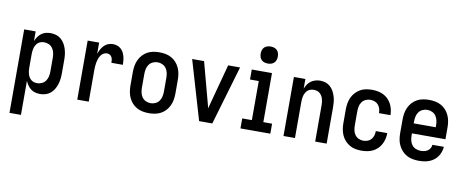

<svg xmlns="http://www.w3.org/2000/svg" viewBox="-77 -1097 4029 1665"><g transform="rotate(10 1937.5 -265.0)"><path d="M60 215V-520H161V-435Q169 -455 181.5 -473Q194 -491 211 -504Q228 -517 249 -522.5Q270 -528 292 -528Q316 -528 340 -521Q364 -514 383 -498Q402 -482 414.5 -461Q427 -440 434.5 -416.5Q442 -393 445 -368.5Q448 -344 448 -320V-200Q448 -176 445 -151.5Q442 -127 434.5 -103.5Q427 -80 414.5 -59Q402 -38 383 -22Q364 -6 340 1Q316 8 292 8Q270 8 249 2.5Q228 -3 211 -16Q194 -29 181.5 -47Q169 -65 161 -85V215ZM251 -80Q273 -80 293 -89.5Q313 -99 325.5 -117Q338 -135 342.5 -156.5Q347 -178 347 -200V-320Q347 -342 342.5 -363.5Q338 -385 325.5 -403Q313 -421 293 -430.5Q273 -440 251 -440Q237 -440 223 -436Q209 -432 198 -423Q187 -414 179.5 -401.5Q172 -389 168 -375.5Q164 -362 162.5 -348Q161 -334 161 -320V-200Q161 -186 162.5 -172Q164 -158 168 -144.5Q172 -131 179.5 -118.5Q187 -106 198 -97Q209 -88 223 -84Q237 -80 251 -80Z M619 0V-520H720V-420Q726 -440 736.5 -459.5Q747 -479 762 -495Q777 -511 797.5 -519.5Q818 -528 840 -528Q859 -528 877 -522.5Q895 -517 909.5 -504.5Q924 -492 933 -475.5Q942 -459 947 -441Q952 -423 954 -404Q956 -385 956 -366H855Q855 -379 853.5 -391.5Q852 -404 846 -415.5Q840 -427 828.5 -433.5Q817 -440 805 -440Q787 -440 772.5 -431Q758 -422 748.5 -407.5Q739 -393 733.5 -376.5Q728 -360 725 -343.5Q722 -327 721 -310Q720 -293 720 -276V0Z M1250 8Q1223 8 1196 3Q1169 -2 1145 -15Q1121 -28 1102.5 -48.5Q1084 -69 1072.5 -94Q1061 -119 1056.5 -146Q1052 -173 1052 -200V-320Q1052 -347 1056.5 -374Q1061 -401 1072.5 -426Q1084 -451 1102.5 -471.5Q1121 -492 1145 -505Q1169 -518 1196 -523Q1223 -528 1250 -528Q1277 -528 1304 -523Q1331 -518 1355 -505Q1379 -492 1397.5 -471.5Q1416 -451 1427.5 -426Q1439 -401 1443.5 -374Q1448 -347 1448 -320V-200Q1448 -173 1443.5 -146Q1439 -119 1427.5 -94Q1416 -69 1397.5 -48.5Q1379 -28 1355 -15Q1331 -2 1304 3Q1277 8 1250 8ZM1250 -80Q1272 -80 1292.5 -89.5Q1313 -99 1325.5 -117Q1338 -135 1342.5 -156.5Q1347 -178 1347 -200V-320Q1347 -342 1342.5 -363.5Q1338 -385 1325.5 -403Q1313 -421 1292.5 -430.5Q1272 -440 1250 -440Q1228 -440 1207.5 -430.5Q1187 -421 1174.5 -403Q1162 -385 1157.5 -363.5Q1153 -342 1153 -320V-200Q1153 -178 1157.5 -156.5Q1162 -135 1174.5 -117Q1187 -99 1207.5 -89.5Q1228 -80 1250 -80Z M1692 0 1539 -520H1644L1737 -173Q1740 -161 1743.5 -148Q1747 -135 1750 -123Q1753 -135 1756.5 -148Q1760 -161 1763 -173L1856 -520H1961L1808 0Z M2056 0V-88H2141V-432H2064V-520H2242V-88H2319V0ZM2192 -595Q2176 -595 2161.5 -599.5Q2147 -604 2136 -614.5Q2125 -625 2120.5 -640Q2116 -655 2116 -670Q2116 -685 2120.5 -700Q2125 -715 2136 -725.5Q2147 -736 2161.5 -740.5Q2176 -745 2192 -745Q2207 -745 2221.5 -740.5Q2236 -736 2247 -725.5Q2258 -715 2262.5 -700Q2267 -685 2267 -670Q2267 -655 2262.5 -640Q2258 -625 2247 -614.5Q2236 -604 2221.5 -599.5Q2207 -595 2192 -595Z M2435 0V-520H2536V-435Q2544 -455 2556 -473Q2568 -491 2585.5 -503.5Q2603 -516 2624 -522Q2645 -528 2666 -528Q2690 -528 2713.5 -520.5Q2737 -513 2754.5 -497Q2772 -481 2784 -459.5Q2796 -438 2803 -415Q2810 -392 2812.5 -368Q2815 -344 2815 -320V0H2714V-320Q2714 -334 2712.5 -348Q2711 -362 2707 -375.5Q2703 -389 2695.5 -401.5Q2688 -414 2677.5 -423Q2667 -432 2653 -436Q2639 -440 2625 -440Q2611 -440 2597 -436Q2583 -432 2572.5 -423Q2562 -414 2554.5 -401.5Q2547 -389 2543 -375.5Q2539 -362 2537.5 -348Q2536 -334 2536 -320V0Z M3122 8Q3095 8 3068.5 3Q3042 -2 3018.5 -15.5Q2995 -29 2976.5 -49.5Q2958 -70 2947 -94.5Q2936 -119 2931.5 -146Q2927 -173 2927 -200V-320Q2927 -347 2931.5 -374Q2936 -401 2947 -425.5Q2958 -450 2976.5 -470.5Q2995 -491 3018.5 -504.5Q3042 -518 3068.5 -523Q3095 -528 3122 -528Q3148 -528 3173 -523.5Q3198 -519 3221 -508Q3244 -497 3262.5 -479Q3281 -461 3293 -438.5Q3305 -416 3311 -391Q3317 -366 3317 -341V-339H3216V-340Q3216 -360 3210.5 -378.5Q3205 -397 3192 -412Q3179 -427 3160.5 -433.5Q3142 -440 3122 -440Q3101 -440 3081 -430.5Q3061 -421 3048.5 -403Q3036 -385 3032 -363.5Q3028 -342 3028 -320V-200Q3028 -178 3032 -156.5Q3036 -135 3048.5 -117Q3061 -99 3081 -89.5Q3101 -80 3122 -80Q3142 -80 3160.5 -86.5Q3179 -93 3192 -108Q3205 -123 3210.5 -141.5Q3216 -160 3216 -180V-181H3317V-179Q3317 -154 3311 -129Q3305 -104 3293 -81.5Q3281 -59 3262.5 -41Q3244 -23 3221 -12Q3198 -1 3173 3.5Q3148 8 3122 8Z M3627 8Q3600 8 3572.5 3Q3545 -2 3521 -15Q3497 -28 3478.5 -48.5Q3460 -69 3448 -93.5Q3436 -118 3431.5 -145.5Q3427 -173 3427 -200V-320Q3427 -347 3431.5 -374Q3436 -401 3447.5 -426Q3459 -451 3477.5 -471.5Q3496 -492 3520 -505Q3544 -518 3571 -523Q3598 -528 3625 -528Q3652 -528 3679 -523Q3706 -518 3730 -505Q3754 -492 3772.5 -471.5Q3791 -451 3802.5 -426Q3814 -401 3818.5 -374Q3823 -347 3823 -320V-216H3528V-200Q3528 -178 3532.5 -156Q3537 -134 3550 -116Q3563 -98 3584 -89Q3605 -80 3627 -80Q3643 -80 3659 -83Q3675 -86 3688.5 -95Q3702 -104 3710.5 -118Q3719 -132 3720 -149H3821Q3819 -125 3811.5 -103Q3804 -81 3790.5 -62Q3777 -43 3758.5 -29Q3740 -15 3718 -6.5Q3696 2 3673 5Q3650 8 3627 8ZM3722 -304V-320Q3722 -342 3717.5 -363.5Q3713 -385 3700.5 -403Q3688 -421 3667.5 -430.5Q3647 -440 3625 -440Q3603 -440 3582.5 -430.5Q3562 -421 3549.5 -403Q3537 -385 3532.5 -363.5Q3528 -342 3528 -320V-304Z"/></g></svg>

Font: Iosevka Custom Semibold
Style: Regular
Weight: 600
Designer: Belleve Invis
Foundry: Belleve Invis
Version: Version 27.0.2; ttfautohint (v1.8.4)